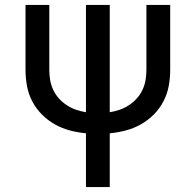

<svg xmlns="http://www.w3.org/2000/svg" viewBox="-20 -540 790 775"><path d="M327 215V-2Q294 -5 262 -13.5Q230 -22 201.5 -38Q173 -54 149.5 -77.5Q126 -101 110.5 -130.5Q95 -160 89 -192.5Q83 -225 83 -258V-520H179V-258Q179 -237 182.5 -216.5Q186 -196 195 -177Q204 -158 218 -142.5Q232 -127 249.5 -115.5Q267 -104 287 -97Q307 -90 327 -87V-520H423V-87Q443 -90 463 -97Q483 -104 500.5 -115.5Q518 -127 532 -142.5Q546 -158 555 -177Q564 -196 567.5 -216.5Q571 -237 571 -258V-520H667V-258Q667 -225 661 -192.5Q655 -160 639.5 -130.5Q624 -101 600.5 -77.5Q577 -54 548.5 -38Q520 -22 488 -13.5Q456 -5 423 -2V215Z"/></svg>

Font: Iosevka Aile Medium
Style: Regular
Weight: 500
Designer: Belleve Invis
Foundry: Belleve Invis
Version: Version 27.3.5; ttfautohint (v1.8.4)